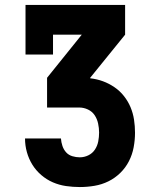

<svg xmlns="http://www.w3.org/2000/svg" viewBox="-20 -755 640 775"><path d="M302 0Q274 0 246.5 -4Q219 -8 193.5 -19Q168 -30 146.5 -48.5Q125 -67 110.5 -90.5Q96 -114 88.5 -141Q81 -168 81 -196H226Q227 -181 232 -166Q237 -151 247 -140Q257 -129 272 -124.5Q287 -120 302 -120Q320 -120 336.5 -128Q353 -136 363 -151Q373 -166 376.5 -184Q380 -202 380 -220Q380 -238 376 -256.5Q372 -275 362 -290Q352 -305 335 -313Q318 -321 300 -321H170V-441L310 -615H194V-535H83V-735H485V-615L344 -441V-439Q371 -436 395.5 -427Q420 -418 442 -403Q464 -388 480.5 -367Q497 -346 507 -322Q517 -298 521 -272Q525 -246 525 -219Q525 -190 519.5 -160.5Q514 -131 500.5 -104.5Q487 -78 465.5 -57Q444 -36 417.5 -23Q391 -10 361.5 -5Q332 0 302 0Z"/></svg>

Font: Iosevka Curly Slab HvEx
Style: Regular
Weight: 900
Width: 7
Monospace: yes
Designer: Belleve Invis
Foundry: Belleve Invis
Version: Version 11.1.0; ttfautohint (v1.8.3)